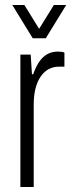

<svg xmlns="http://www.w3.org/2000/svg" viewBox="-20 -743 283 763"><path d="M61 0V-526H102L107 -448H112Q122 -477 135.5 -497Q149 -517 167.5 -527.5Q186 -538 210 -538Q218 -538 225 -537Q232 -536 236 -534V-478H213Q192 -478 174 -468.5Q156 -459 142.5 -440Q129 -421 121.5 -393Q114 -365 114 -327V0ZM29 -723H77L150 -605H121L194 -723H243L162 -591H110Z"/></svg>

Font: Archivo Condensed ExtraLight
Style: Regular
Weight: 250
Width: 3
Designer: Hector Gatti
Foundry: Omnibus-Type
Version: Version 2.001